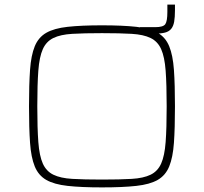

<svg xmlns="http://www.w3.org/2000/svg" viewBox="-20 -806 886 834"><path d="M588 -660V-688H654Q689 -688 698 -701Q707 -714 707 -754V-786H740V-761Q740 -731 736.5 -711.5Q733 -692 723.5 -680.5Q714 -669 697 -664.5Q680 -660 654 -660ZM423 8Q333 8 274 1.5Q215 -5 181 -24.5Q147 -44 131 -83Q115 -122 110.5 -185.5Q106 -249 106 -344Q106 -439 110.5 -502.5Q115 -566 131 -605Q147 -644 181 -663.5Q215 -683 274 -689.5Q333 -696 423 -696Q513 -696 572 -689.5Q631 -683 665 -663.5Q699 -644 715 -605Q731 -566 735.5 -502.5Q740 -439 740 -344Q740 -249 735.5 -185.5Q731 -122 715 -83Q699 -44 665 -24.5Q631 -5 572 1.5Q513 8 423 8ZM423 -26Q501 -26 552 -29Q603 -32 634 -47Q665 -62 680 -95.5Q695 -129 699.5 -189Q704 -249 704 -344Q704 -439 699.5 -499Q695 -559 680 -592.5Q665 -626 634 -641Q603 -656 552 -659Q501 -662 423 -662Q345 -662 294 -659Q243 -656 212 -641Q181 -626 166 -592.5Q151 -559 146.5 -499Q142 -439 142 -344Q142 -249 146.5 -189Q151 -129 166 -95.5Q181 -62 212 -47Q243 -32 294 -29Q345 -26 423 -26Z"/></svg>

Font: Saira Expanded Thin
Style: Regular
Weight: 250
Width: 7
Designer: Hector Gatti with collaboration of the Omnibus-Type team
Foundry: Omnibus-Type
Version: Version 1.101